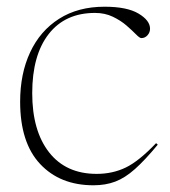

<svg xmlns="http://www.w3.org/2000/svg" viewBox="-20 -542 507 572"><path d="M291.5 -522Q358.5 -522 392.8 -501.5Q427 -481 427 -456.5Q427 -445.5 419.5 -437Q412 -428.5 401 -428.5Q396 -428.5 385 -439.8Q374 -451 356.8 -466Q339.5 -481 316 -492.2Q292.5 -503.5 263 -503.5Q174 -503.5 125 -440.5Q76 -377.5 76 -264.5Q76 -152.5 126.2 -88.2Q176.5 -24 268 -24Q315.5 -24 354.8 -43Q394 -62 445 -115.5L450 -111Q412 -65 382.2 -38.5Q352.5 -12 323.5 -1Q294.5 10 258.5 10Q159 10 99.5 -53.5Q40 -117 40 -239Q40 -322.5 69.8 -386.2Q99.5 -450 156 -486Q212.5 -522 291.5 -522Z"/></svg>

Font: Newsreader Display ExtraLight
Style: Regular
Weight: 275
Designer: Hugues Gentile
Foundry: Production Type
Version: Version 1.001